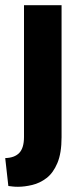

<svg xmlns="http://www.w3.org/2000/svg" viewBox="-30 -548 308 736"><path d="M39 168Q27 168 19 167Q11 166 2 165L-10 58Q26 57 44 38Q62 19 62 -23V-528H206V-22Q206 39 190 77Q174 115 148.5 134.5Q123 154 93.5 161Q64 168 39 168Z"/></svg>

Font: Bricolage Grotesque 12pt Condensed Bricolage Grotesque 10pt Condensed Regular
Style: Bold
Weight: 700
Width: 3
Designer: Mathieu Triay
Foundry: Atelier Triay
Version: Version 1.001; ttfautohint (v1.8.4.7-5d5b);gftools[0.9.33.de